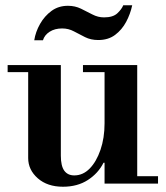

<svg xmlns="http://www.w3.org/2000/svg" viewBox="-20 -697 632 729"><path d="M219 12Q160 12 123.5 -20Q87 -52 87 -97V-435H211V-106Q211 -67 224 -49Q237 -31 262 -31Q295 -31 320.5 -57Q346 -83 361.5 -128Q377 -173 377 -229L397 -79H373Q353 -39 313.5 -13.5Q274 12 219 12ZM377 0V-28H580V0ZM9 -423V-450H211V-423ZM377 -16V-435H501V-16ZM295 -423V-450H501V-423ZM110 -544Q115 -576 132 -606Q149 -636 175.5 -655.5Q202 -675 238 -675Q265 -675 287.5 -664Q310 -653 331 -642Q352 -631 375 -631Q409 -631 425.5 -646.5Q442 -662 448 -677H482Q475 -644 459 -614Q443 -584 417 -564.5Q391 -545 353 -545Q325 -545 303 -556Q281 -567 260.5 -578Q240 -589 216 -589Q188 -589 168.5 -576.5Q149 -564 143 -544Z"/></svg>

Font: Libre Bodoni Medium
Style: Regular
Weight: 500
Designer: Pablo Impallari, Rodrigo Fuenzalida
Foundry: Impallari Type
Version: Version 2.005;gftools[0.9.23]